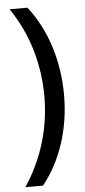

<svg xmlns="http://www.w3.org/2000/svg" viewBox="-59 -753 420 944"><g transform="rotate(-5 150.5 -281.0)"><path d="M256 -277Q256 -152 219.5 -40Q183 72 114 158H27Q91 63 125 -48.5Q159 -160 159 -278Q159 -399 125.5 -511Q92 -623 26 -720H114Q183 -632 219.5 -517.5Q256 -403 256 -277Z"/></g></svg>

Font: Noto Sans Myanmar Condensed Medium
Style: Regular
Weight: 500
Width: 3
Designer: Monotype Design Team
Foundry: Monotype Imaging Inc.
Version: Version 2.107; ttfautohint (v1.8.4.7-5d5b)